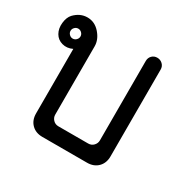

<svg xmlns="http://www.w3.org/2000/svg" viewBox="-115 -555 681 670"><g transform="rotate(30 225.5 -220.0)"><path d="M64 -384Q58 -390 50 -390Q42 -390 36 -384Q30 -378 30 -370Q30 -362 36 -356Q42 -350 50 -350Q58 -350 64 -356Q70 -362 70 -370Q70 -378 64 -384ZM370 -410V-60Q370 -33 353.5 -16.5Q337 0 310 0H130Q103 0 86.5 -16.5Q70 -33 70 -60V-320Q49 -310 29 -315.5Q9 -321 -1 -338.5Q-11 -356 -8.5 -379.5Q-6 -403 6 -416Q29 -440 58.5 -440Q88 -440 109 -416Q130 -392 130 -365V-90Q130 -78 138.5 -69Q147 -60 160 -60H280Q293 -60 301.5 -69Q310 -78 310 -90V-410Q310 -423 318.5 -431.5Q327 -440 339.5 -440Q352 -440 361 -431.5Q370 -423 370 -410Z"/></g></svg>

Font: SOV_Station
Style: Bold
Weight: 700
Version: Version 1.00